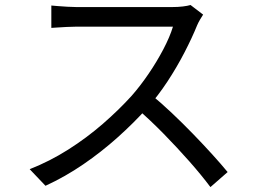

<svg xmlns="http://www.w3.org/2000/svg" viewBox="-20 -728 1040 775"><path d="M799.9 -669Q795.4 -662.6 787.6 -649.2Q779.7 -635.7 775.4 -625.2Q755.6 -576.2 724.8 -516.6Q694 -456.9 655.8 -398.8Q617.6 -340.8 576.1 -294.2Q520.7 -232.3 454.9 -173.5Q389.2 -114.6 316.1 -64.6Q243 -14.5 163.6 21.9L99.8 -45.1Q180.8 -76.9 255.4 -124.2Q329.9 -171.5 395.2 -228.2Q460.5 -285 511.9 -341.9Q546.1 -380.8 579.4 -429.6Q612.7 -478.4 639.2 -528.8Q665.7 -579.2 678.1 -620.4Q669.5 -620.4 639.7 -620.4Q609.9 -620.4 568.9 -620.4Q527.8 -620.4 482.7 -620.4Q437.6 -620.4 396.6 -620.4Q355.5 -620.4 326.4 -620.4Q297.4 -620.4 288.4 -620.4Q270.7 -620.4 249.2 -619.2Q227.8 -618 210.2 -616.9Q192.7 -615.8 187.2 -615.4V-705.7Q194.3 -704.9 212.7 -703.5Q231.1 -702.1 252.1 -700.8Q273.2 -699.5 288.4 -699.5Q298.5 -699.5 327.7 -699.5Q356.8 -699.5 397.3 -699.5Q437.8 -699.5 481.9 -699.5Q525.9 -699.5 566.3 -699.5Q606.8 -699.5 635.7 -699.5Q664.7 -699.5 674.3 -699.5Q698.8 -699.5 718.2 -701.9Q737.6 -704.3 749.1 -707.8ZM589.1 -346.7Q630.1 -313 673.5 -272Q716.9 -231 758.9 -187.7Q800.8 -144.5 836.9 -104.7Q873 -64.9 898.8 -33.5L829.4 27.2Q793.6 -20.7 744.7 -76.2Q695.7 -131.6 641.2 -187.4Q586.6 -243.2 532 -290.4Z"/></svg>

Font: Noto Sans KR Thin
Style: Regular
Weight: 100
Designer: Ryoko NISHIZUKA 西塚涼子 (kana, bopomofo & ideographs); Paul D. Hunt (Latin, Greek & Cyrillic); Sandoll Communications 산돌커뮤니
Foundry: Adobe
Version: Version 2.004-H2;hotconv 1.0.118;makeotfexe 2.5.65603